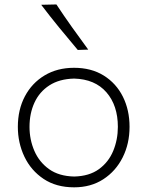

<svg xmlns="http://www.w3.org/2000/svg" viewBox="-20 -820 653 851"><path d="M308.6 10.3Q229 10.3 173.1 -27.1Q117.2 -64.5 88.1 -125.7Q59.1 -187 59.1 -257.8Q59.1 -334 90.3 -393.1Q121.6 -452.1 177.7 -485.8Q233.9 -519.5 308.1 -519.5Q384.8 -519.5 439.9 -485.1Q495.1 -450.7 524.7 -391.4Q554.2 -332 554.2 -257.8Q554.2 -183.1 523.7 -122.3Q493.2 -61.5 438 -25.6Q382.8 10.3 308.6 10.3ZM308.6 -37.6Q375.5 -39.1 418.5 -70.3Q461.4 -101.6 481.9 -151.4Q502.4 -201.2 502.4 -257.8Q502.4 -352.5 451.7 -410.9Q400.9 -469.2 308.6 -471.7Q243.2 -470.2 199 -441.7Q154.8 -413.1 132.8 -365.2Q110.8 -317.4 110.8 -257.8Q110.8 -201.2 132.3 -151.4Q153.8 -101.6 197.5 -70.3Q241.2 -39.1 308.6 -37.6ZM324.7 -598.6Q282.7 -648.4 241.9 -698.2Q201.2 -748 162.6 -798.8L230 -800.3Q263.2 -750 298.6 -700.2Q334 -650.4 371.1 -600.1Z"/></svg>

Font: Pinar DS1 Light
Style: Regular
Weight: 300
Designer: Amin Abedi
Version: Version 3.000